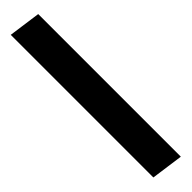

<svg xmlns="http://www.w3.org/2000/svg" viewBox="7 -203 495 495"><g transform="rotate(45 254.0 44.0)"><path d="M520 0 507.8 87.9H-12.2L0 0Z"/></g></svg>

Font: Fivo Sans Med
Style: Regular
Weight: 450
Designer: Alexander Slobzheninov
Foundry: Alexander Slobzheninov
Version: 1.0